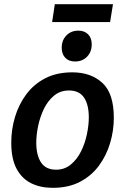

<svg xmlns="http://www.w3.org/2000/svg" viewBox="-20 -890 599 921"><path d="M327 -543Q416 -543 471 -492.5Q526 -442 526 -325Q526 -263 508 -203Q490 -143 454 -94.5Q418 -46 363 -17.5Q308 11 233 11Q174 11 129.5 -11Q85 -33 59.5 -80.5Q34 -128 34 -206Q34 -269 52 -329Q70 -389 106 -437.5Q142 -486 197 -514.5Q252 -543 327 -543ZM311 -456Q269 -456 239 -431Q209 -406 190.5 -367.5Q172 -329 163 -286Q154 -243 154 -206Q154 -145 177 -110.5Q200 -76 249 -76Q290 -76 320 -101Q350 -126 369 -164.5Q388 -203 397 -246.5Q406 -290 406 -327Q406 -388 383 -422Q360 -456 311 -456ZM522 -870 508 -784H230L243 -870ZM340 -595Q310 -595 293 -613Q276 -631 276 -661Q276 -697 298.5 -720Q321 -743 356 -743Q385 -743 402.5 -725.5Q420 -708 420 -677Q420 -641 397.5 -618Q375 -595 340 -595Z"/></svg>

Font: Bitter SemiBold
Style: Italic
Weight: 600
Italic angle: -9°
Designer: Sol Matas, and Bitter project Authors
Foundry: Sol Matas
Version: Version 2.001